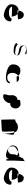

<svg xmlns="http://www.w3.org/2000/svg" viewBox="1268 -1707 441 3017"><g transform="rotate(90 1488.5 -198.5)"><path d="M48 -147C52 -78 186 -32 228 -38C296 -54 317 -102 316 -146C313 -155 286 -162 274 -162C264 -148 251 -120 186 -119C143 -114 94 -127 84 -169L250 -162C246 -158 242 -175 238 -170C234 -239 193 -270 136 -270C78 -264 44 -210 48 -147ZM142 -255C148 -308 180 -360 214 -351C260 -351 279 -312 284 -262C278 -258 137 -250 142 -255Z M657 -231C657 -231 687 -194 759 -194C797 -186 849 -197 849 -250C853 -284 802 -300 751 -311C735 -308 699 -327 699 -357C704 -380 739 -392 757 -392C797 -384 817 -372 817 -372C822 -364 834 -390 834 -390C839 -382 811 -405 771 -398C737 -398 694 -388 694 -336C699 -294 733 -282 769 -277C798 -270 847 -266 847 -240C841 -208 789 -214 767 -221C706 -221 683 -254 683 -254C679 -261 654 -237 657 -231Z M992 -180C992 -90 1151 -71 1195 -71C1265 -71 1285 -102 1291 -132C1293 -132 1267 -132 1267 -132C1265 -120 1252 -92 1195 -92C1163 -92 1125 -108 1125 -180C1129 -240 1173 -274 1201 -277C1249 -280 1265 -256 1267 -240H1181C1173 -275 1137 -301 1080 -298C1031 -295 989 -250 992 -180Z M1478 -138C1478 -78 1432 -28 1492 -28C1548 -28 1598 -78 1602 -140C1602 -201 1590 -250 1538 -250C1499 -250 1465 -200 1478 -138ZM1548 -260C1534 -208 1565 -153 1608 -138C1650 -138 1684 -172 1684 -222C1684 -265 1650 -304 1612 -300C1578 -293 1548 -310 1548 -260Z M1857 -215C1857 -212 1858 1 1861 2C1865 3 2036 -5 2045 -10C2051 -14 2047 -194 2041 -192C2041 -202 2053 -202 2070 -202C2091 -202 2097 -194 2097 -152C2089 -152 2083 -12 2079 -16C2073 -24 2091 -31 2085 -38C2079 -43 2073 -186 2063 -186C2059 -241 2017 -259 1983 -260C1942 -260 1915 -248 1901 -227C1889 -222 1884 -234 1881 -220Z M2265 -179C2265 -112 2372 -72 2422 -72C2452 -72 2469 -94 2479 -114C2483 -114 2479 -78 2479 -78H2503C2506 -78 2503 -194 2503 -194C2506 -194 2509 -372 2513 -372C2509 -360 2483 -344 2469 -342L2425 -243C2413 -256 2393 -263 2364 -264C2303 -270 2265 -225 2265 -179ZM2278 -183C2278 -232 2397 -282 2423 -282C2475 -282 2405 -248 2406 -205C2405 -205 2404 -156 2403 -155C2403 -140 2377 -104 2344 -104C2299 -104 2278 -138 2278 -183Z M2614 -147C2618 -78 2752 -32 2794 -38C2862 -54 2883 -102 2882 -146C2879 -155 2852 -162 2840 -162C2830 -148 2817 -120 2752 -119C2709 -114 2660 -127 2650 -169L2816 -162C2812 -158 2808 -175 2804 -170C2800 -239 2759 -270 2702 -270C2644 -264 2610 -210 2614 -147ZM2708 -255C2714 -308 2746 -360 2780 -351C2826 -351 2845 -312 2850 -262C2844 -258 2703 -250 2708 -255Z"/></g></svg>

Font: pokerface
Style: Regular
Weight: 400
Version: Version 1